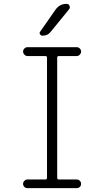

<svg xmlns="http://www.w3.org/2000/svg" viewBox="-20 -975 540 995"><path d="M267.6 -924.8Q289.1 -955.1 325.2 -955.1Q335.9 -955.1 340.3 -944.8Q344.7 -934.6 337.9 -926.8L242.2 -809.6Q227.5 -790 200.2 -790Q192.4 -790 187.5 -797.4Q182.6 -804.7 188.5 -811.5ZM214.8 -44.9Q223.6 -44.9 223.6 -53.7V-675.8Q223.6 -684.6 214.8 -684.6H122.1Q113.3 -684.6 106.4 -691.9Q99.6 -699.2 99.6 -708Q99.6 -716.8 106.4 -723.6Q113.3 -730.5 122.1 -730.5H377.9Q386.7 -730.5 393.6 -723.6Q400.4 -716.8 400.4 -708Q400.4 -699.2 393.6 -691.9Q386.7 -684.6 377.9 -684.6H285.2Q276.4 -684.6 276.4 -675.8V-53.7Q276.4 -44.9 285.2 -44.9H377.9Q386.7 -44.9 393.6 -38.1Q400.4 -31.2 400.4 -22Q400.4 -12.7 393.6 -6.3Q386.7 0 377.9 0H122.1Q113.3 0 106.4 -6.3Q99.6 -12.7 99.6 -22Q99.6 -31.2 106.4 -38.1Q113.3 -44.9 122.1 -44.9Z"/></svg>

Font: Rounded Mgen+ 1m light
Style: Regular
Weight: 200
Designer: [Source Han Sans]
Ryoko NISHIZUKA  (kana & ideographs); Paul D. Hunt (Latin, Greek & Cyrillic); Wenlong ZHANG  (bopomofo
Version: Version 1.059.20150602